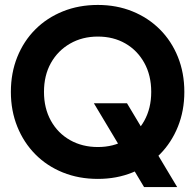

<svg xmlns="http://www.w3.org/2000/svg" viewBox="-20 -712 790 777"><path d="M563 45 360 -294H494L697 45ZM24 -340Q24 -417 50 -481.5Q76 -546 123 -593Q170 -640 234.5 -666Q299 -692 376 -692Q452 -692 516 -666Q580 -640 627 -593Q674 -546 700 -481.5Q726 -417 726 -340Q726 -264 700 -199.5Q674 -135 627 -87.5Q580 -40 516 -14Q452 12 376 12Q299 12 234.5 -14Q170 -40 123 -87.5Q76 -135 50 -199.5Q24 -264 24 -340ZM158 -340Q158 -274 186 -223.5Q214 -173 263.5 -145Q313 -117 376 -117Q439 -117 487.5 -145Q536 -173 564 -223.5Q592 -274 592 -340Q592 -407 564 -457.5Q536 -508 487.5 -536Q439 -564 376 -564Q313 -564 263.5 -535.5Q214 -507 186 -457Q158 -407 158 -340Z"/></svg>

Font: Gabarito SemiBold
Style: Regular
Weight: 600
Designer: Leandro Assis / Alvaro Franca / Felipe Casaprima
Foundry: Naipe Foundry
Version: Version 1.000